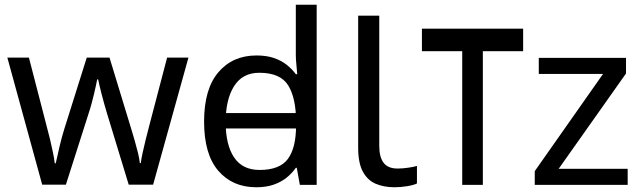

<svg xmlns="http://www.w3.org/2000/svg" viewBox="-20 -780 2707 810"><path d="M431 -303Q425 -324 419 -344.5Q413 -365 408.5 -383.5Q404 -402 400 -418Q396 -434 394 -445H390Q388 -434 384.5 -418Q381 -402 376.5 -383Q372 -364 366.5 -343.5Q361 -323 354 -302L258 -1H158L11 -537H102L176 -251Q184 -222 191 -192.5Q198 -163 203.5 -136.5Q209 -110 211 -91H215Q218 -103 222 -121Q226 -139 230.5 -159Q235 -179 240.5 -199Q246 -219 251 -235L346 -537H442L534 -235Q541 -212 548.5 -186Q556 -160 562 -135.5Q568 -111 570 -92H574Q576 -109 581.5 -134.5Q587 -160 594.5 -190.5Q602 -221 610 -251L685 -537H775L626 -1H523Z M890 -238V-303H1266V-238ZM1061 10Q961 10 901 -59.5Q841 -129 841 -267Q841 -405 901.5 -475.5Q962 -546 1062 -546Q1104 -546 1135 -535.5Q1166 -525 1189 -507Q1212 -489 1228 -467H1234Q1233 -480 1230.5 -505.5Q1228 -531 1228 -546V-760H1316V0H1245L1232 -72H1228Q1212 -49 1189 -30.5Q1166 -12 1134.5 -1Q1103 10 1061 10ZM1075 -63Q1160 -63 1194.5 -109.5Q1229 -156 1229 -250V-266Q1229 -366 1196 -419.5Q1163 -473 1074 -473Q1003 -473 967.5 -416.5Q932 -360 932 -265Q932 -169 967.5 -116Q1003 -63 1075 -63Z M1644 10Q1600 10 1565.5 -4.5Q1531 -19 1511 -55.5Q1491 -92 1491 -157V-714H1580V-165Q1580 -117 1598.5 -93Q1617 -69 1657 -69Q1679 -69 1702.5 -72.5Q1726 -76 1739 -80V-6Q1725 1 1697.5 5.5Q1670 10 1644 10Z M2187 -659V-564H2017V0H1930V-564H1760V-659Z M2628 0H2236V-58L2524 -468H2253V-536H2621V-470L2337 -68H2628Z"/></svg>

Font: hexukannada05
Style: Book
Weight: 400
Designer: Jelle Bosma - Monotype Design Team
Foundry: Monotype Imaging Inc.
Version: Version 2.003